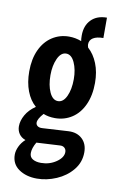

<svg xmlns="http://www.w3.org/2000/svg" viewBox="-89 -671 550 891"><g transform="rotate(10 186.0 -226.0)"><path d="M129 -131Q104 -103 104 -86Q104 -76 112 -70Q120 -64 135 -65L257 -72Q297 -74 321.5 -51Q346 -28 346 12Q346 59 316.5 95Q287 131 241.5 150.5Q196 170 150 170Q99 170 64.5 146Q30 122 30 78Q30 60 39.5 39.5Q49 19 67 3Q47 -4 36.5 -19.5Q26 -35 26 -55Q26 -81 41.5 -108.5Q57 -136 88 -157Q60 -181 44.5 -221.5Q29 -262 29 -314Q29 -373 49 -416Q69 -459 104.5 -482Q140 -505 184 -505Q214 -505 242 -494Q240 -503 240 -520Q240 -567 267 -594.5Q294 -622 341 -622V-526Q310 -526 293 -515.5Q276 -505 276 -485Q276 -479 279 -470Q307 -445 323 -405Q339 -365 339 -314Q339 -255 319 -211Q299 -167 263.5 -144Q228 -121 184 -121Q153 -121 129 -131ZM239 -314Q239 -359 224 -392Q209 -425 184 -425Q159 -425 144 -392Q129 -359 129 -314Q129 -266 144 -233.5Q159 -201 184 -201Q209 -201 224 -233.5Q239 -266 239 -314ZM156 95Q196 95 227.5 73.5Q259 52 259 26Q259 14 251 6.5Q243 -1 229 0L119 6Q102 35 102 58Q102 77 117 86Q132 95 156 95Z"/></g></svg>

Font: Piscolabis
Style: Regular
Weight: 400
Designer: Ariel Martín Pérez
Foundry: Tunera Type Foundry
Version: Version 1.000